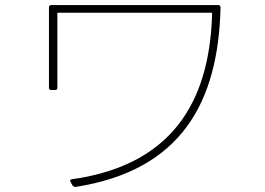

<svg xmlns="http://www.w3.org/2000/svg" viewBox="-20 -714 1040 753"><path d="M205 -370V-664H812C804 -357 689 -71 262 -11C255 -10 253 -6 257 0L265 14C268 18 272 19 277 19C691 -46 836 -312 845 -685C845 -691 842 -694 836 -694H181C175 -694 172 -691 172 -685V-370C172 -364 175 -361 181 -361H196C202 -361 205 -364 205 -370Z"/></svg>

Font: LINE Seed JP_OTF Thin
Style: Regular
Weight: 250
Designer: LY Corporation & Fontrix & Fontworks
Version: Version 1.007